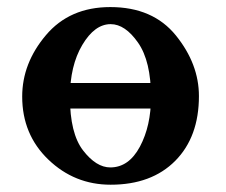

<svg xmlns="http://www.w3.org/2000/svg" viewBox="-20 -502 626 532"><path d="M286.6 9.8Q186.5 9.8 114 -59.8Q41.5 -129.4 41.5 -234.4Q41.5 -326.7 107.2 -404.5Q172.9 -482.4 285.6 -482.4Q403.8 -482.4 467.5 -403.6Q531.2 -324.7 531.2 -235.8Q531.2 -122.6 465.6 -56.4Q399.9 9.8 286.6 9.8ZM285.6 -38.1Q336.9 -38.1 367.7 -95.7Q398.4 -153.3 398.4 -232.9Q398.4 -332.5 362.5 -383.8Q326.7 -435.1 286.6 -435.1Q242.2 -435.1 208 -377.4Q173.8 -319.8 173.8 -232.9Q173.8 -132.3 210.2 -85.2Q246.6 -38.1 285.6 -38.1ZM440.4 -201.2H132.8V-272H440.4Z"/></svg>

Font: Kelvinch
Style: Bold
Weight: 700
Designer: Paul James Miller
Foundry: High-Logic / Made with FontCreator
Version: Version 3.501;March 28, 2021;FontCreator 13.0.0.2683 64-bit